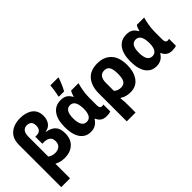

<svg xmlns="http://www.w3.org/2000/svg" viewBox="-41 -1513 2481 2481"><g transform="rotate(-45 1200.0 -272.5)"><path d="M210 -156V-515Q210 -582 234.5 -610Q259 -638 298 -638Q384 -638 384 -547Q384 -506 362.5 -481Q341 -456 299 -456H273V-327H308Q356 -327 387.5 -304Q419 -281 419 -226Q419 -177 388 -150.5Q357 -124 308 -124Q276 -124 251.5 -133.5Q227 -143 210 -156ZM210 242V-25Q269 9 348 9Q455 9 517 -50.5Q579 -110 579 -214Q579 -302 536 -346.5Q493 -391 413 -402V-406Q478 -417 509 -462Q540 -507 540 -569Q540 -667 474.5 -716Q409 -765 304 -765Q189 -765 119 -705.5Q49 -646 49 -529V242Z M950 -606Q975 -650 992.5 -692.5Q1010 -735 1025 -775V-787H880Q877 -755 869.5 -703Q862 -651 854 -621V-606ZM975 -74H985Q1017 10 1114 10Q1168 10 1189 -3V-128Q1175 -124 1160 -124Q1122 -124 1122 -182V-322Q1122 -387 1133.5 -448.5Q1145 -510 1157 -550H1023Q1012 -536 1004 -514.5Q996 -493 990 -471H985Q961 -516 927.5 -537.5Q894 -559 839 -559Q738 -559 683.5 -484.5Q629 -410 629 -275Q629 -137 681 -63.5Q733 10 827 10Q925 10 975 -74ZM880 -120Q786 -120 786 -278Q786 -427 878 -427Q970 -427 972 -271Q972 -120 880 -120Z M1410 -156V-299Q1410 -432 1509 -432Q1558 -432 1581 -396.5Q1604 -361 1604 -275Q1604 -189 1580 -154.5Q1556 -120 1508 -120Q1449 -120 1410 -156ZM1410 240V100Q1410 68 1408.5 37.5Q1407 7 1402 -28H1412Q1470 10 1549 10Q1657 10 1713 -68.5Q1769 -147 1769 -268Q1769 -413 1699 -486.5Q1629 -560 1509 -560Q1379 -560 1314 -482Q1249 -404 1249 -273V240Z M2175 -74H2185Q2217 10 2314 10Q2368 10 2389 -3V-128Q2375 -124 2360 -124Q2322 -124 2322 -182V-322Q2322 -387 2333.5 -448.5Q2345 -510 2357 -550H2223Q2212 -536 2204 -514.5Q2196 -493 2190 -471H2185Q2161 -516 2127.5 -537.5Q2094 -559 2039 -559Q1938 -559 1883.5 -484.5Q1829 -410 1829 -275Q1829 -137 1881 -63.5Q1933 10 2027 10Q2125 10 2175 -74ZM2080 -120Q1986 -120 1986 -278Q1986 -427 2078 -427Q2170 -427 2172 -271Q2172 -120 2080 -120Z"/></g></svg>

Font: Noto Sans Mono UI ExtraBold
Style: Regular
Weight: 800
Designer: Monotype Design team
Foundry: Monotype Imaging Inc.
Version: 1.000